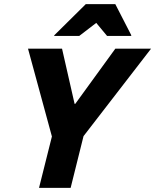

<svg xmlns="http://www.w3.org/2000/svg" viewBox="-20 -911 752 931"><path d="M169.2 0 231.7 -249.2 115.8 -675H280.8L341.7 -407.5H345L539.2 -675H712.5L385 -250.8L322.5 0ZM242.5 -736.7 243.3 -740 395.8 -890.8H539.2L616.7 -740L615.8 -736.7H499.2L446.7 -800L364.2 -736.7Z"/></svg>

Font: Funnel Sans ExtraBold
Style: Italic
Weight: 800
Italic angle: -14.036°
Version: Version 1.000; Beta; Release 5; Build 24; ttfautohint (v1.8.